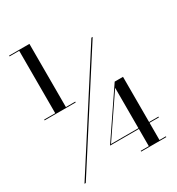

<svg xmlns="http://www.w3.org/2000/svg" viewBox="-211 -936 1077 1170"><g transform="rotate(-30 328.0 -351.5)"><path d="M22 -361.5V-356H241V-361.5H175V-806H32V-800.5H100V-361.5ZM521 -650 39.5 100H48.5L530 -650ZM613.5 97.5H568.5V-23.5H634.5V-29H568.5V-347H510L290.5 -23.5H493.5V97.5H436.5V103H613.5ZM300.5 -29 493.5 -313V-29Z"/></g></svg>

Font: Bodoni* 24pt Medium
Style: Regular
Weight: 500
Version: Version 2.3